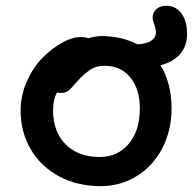

<svg xmlns="http://www.w3.org/2000/svg" viewBox="-20 -614 673 659"><path d="M325.2 24.9Q246.6 24.9 183.8 -8.3Q121.1 -41.5 85.9 -100.8Q50.8 -160.2 50.8 -234.9Q50.8 -286.6 72.3 -335Q93.8 -383.3 125.7 -415.5Q157.7 -447.8 192.9 -467.3Q228 -486.8 256.8 -486.8Q272.9 -486.8 283.2 -482.9Q309.6 -490.2 327.1 -490.2Q397.5 -490.2 451.2 -461.9Q482.4 -463.4 498.8 -474.1Q515.1 -484.9 515.1 -502.9Q515.1 -514.6 509.5 -529.8Q503.9 -544.9 503.9 -553.2Q503.9 -570.3 516.4 -582.3Q528.8 -594.2 550.8 -594.2Q582.5 -594.2 602.3 -568.6Q622.1 -543 622.1 -497.1Q622.1 -456.5 598.6 -429Q575.2 -401.4 530.8 -390.1Q568.8 -329.1 568.8 -241.2Q568.8 -166.5 537.1 -105.5Q505.4 -44.4 449.5 -9.8Q393.6 24.9 325.2 24.9ZM162.1 -235.8Q162.1 -162.1 205.1 -118.7Q248 -75.2 321.8 -75.2Q384.3 -75.2 422.1 -120.6Q460 -166 460 -241.2Q460 -308.6 427.2 -348.4Q394.5 -388.2 338.9 -388.2Q312.5 -388.2 294.9 -377.9Q277.3 -367.7 253.9 -344.2Q246.1 -336.4 235.6 -324.2Q225.1 -312 220.7 -307.4Q216.3 -302.7 208 -298.8Q199.7 -294.9 189.9 -294.9Q179.7 -294.9 175.8 -296.9Q162.1 -271.5 162.1 -235.8Z"/></svg>

Font: Shantell Sans Bouncy
Style: Regular
Weight: 500
Designer: Stephen Nixon, Anya Danilova, Shantell Martin
Foundry: Arrow Type
Version: Version 1.006;[9816181b4]